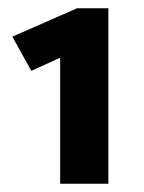

<svg xmlns="http://www.w3.org/2000/svg" viewBox="-20 -783 349 466"><path d="M243 -337V-763H167L10 -694L56 -611L126 -643V-337Z"/></svg>

Font: Catamaran
Style: Bold
Weight: 700
Designer: Pria Ravichandran
Version: Version 2.000